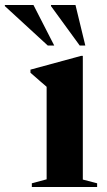

<svg xmlns="http://www.w3.org/2000/svg" viewBox="-102 -752 429 772"><path d="M231 -527.5V-30L288.5 -15V0H26V-15L85.5 -31V-403Q77 -410.5 60.2 -424.8Q43.5 -439 20.5 -459.5V-472L224.5 -527.5ZM116 -569H90L-82.5 -727.5V-732H32.5ZM241 -569H218.5L103 -727.5V-732H201.5Z"/></svg>

Font: Newsreader 72pt SemiBold
Style: Regular
Weight: 600
Designer: Hugues Gentile
Foundry: Production Type
Version: Version 1.003; ttfautohint (v1.8.3)